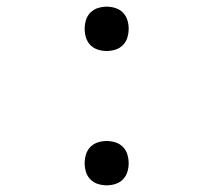

<svg xmlns="http://www.w3.org/2000/svg" viewBox="-20 -548 640 576"><path d="M300 -395Q287 -395 274 -399Q261 -403 251.5 -412.5Q242 -422 238 -435Q234 -448 234 -462Q234 -475 238 -488Q242 -501 251.5 -510.5Q261 -520 274 -524Q287 -528 300 -528Q313 -528 326 -524Q339 -520 348.5 -510.5Q358 -501 362 -488Q366 -475 366 -462Q366 -448 362 -435Q358 -422 348.5 -412.5Q339 -403 326 -399Q313 -395 300 -395ZM300 8Q287 8 274 4Q261 0 251.5 -9.5Q242 -19 238 -32Q234 -45 234 -58Q234 -72 238 -85Q242 -98 251.5 -107.5Q261 -117 274 -121Q287 -125 300 -125Q313 -125 326 -121Q339 -117 348.5 -107.5Q358 -98 362 -85Q366 -72 366 -58Q366 -45 362 -32Q358 -19 348.5 -9.5Q339 0 326 4Q313 8 300 8Z"/></svg>

Font: Iosevka Custom Light Extended
Style: Regular
Weight: 300
Width: 7
Monospace: yes
Designer: Belleve Invis
Foundry: Belleve Invis
Version: Version 11.2.4; ttfautohint (v1.8.4)